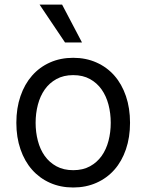

<svg xmlns="http://www.w3.org/2000/svg" viewBox="-20 -804 637 835"><path d="M298.3 11.4Q242.9 11.4 197.4 -8.9Q152 -29.1 119.5 -65.9Q87 -102.6 69.1 -154.7Q51.1 -206.7 51.1 -269.9Q51.1 -333.8 69.1 -386Q87 -438.2 119.5 -475.1Q152 -512.1 197.4 -532.3Q242.9 -552.6 298.3 -552.6Q353.7 -552.6 399.3 -532.3Q445 -512.1 477.5 -475.1Q509.9 -438.2 527.7 -386Q545.5 -333.8 545.5 -269.9Q545.5 -206.7 527.7 -154.7Q509.9 -102.6 477.5 -65.9Q445 -29.1 399.3 -8.9Q353.7 11.4 298.3 11.4ZM298.3 -63.9Q340.6 -63.9 371.3 -80.8Q402 -97.7 422.1 -125.9Q442.1 -154.1 451.9 -191.6Q461.6 -229 461.6 -269.9Q461.6 -311.1 451.9 -348.5Q442.1 -386 422.1 -414.6Q402 -443.2 371.3 -460.2Q340.6 -477.3 298.3 -477.3Q256.4 -477.3 225.5 -460.2Q194.6 -443.2 174.5 -414.6Q154.5 -386 144.7 -348.5Q134.9 -311.1 134.9 -269.9Q134.9 -229 144.7 -191.6Q154.5 -154.1 174.5 -125.9Q194.6 -97.7 225.5 -80.8Q256.4 -63.9 298.3 -63.9ZM152 -784.1H250L336.6 -619.3H262.8Z"/></svg>

Font: Interop
Style: Regular
Weight: 400
Designer: Rasmus Andersson, Google, Jang Haemin
Foundry: jhaemin
Version: Version 1.008